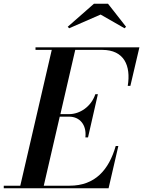

<svg xmlns="http://www.w3.org/2000/svg" viewBox="-66 -1002 762 1022"><path d="M469.5 -924.5 597 -851.5 605 -859.5 509 -982H434L294.5 -859.5L302 -851.5ZM302 -381C358.5 -381 396 -337.5 388.5 -270.5H402.5L455 -500.5H441.5C419 -433.5 358.5 -394.5 302 -394.5H255.5L334.5 -736.5H478C595 -736.5 631.5 -652 614 -545H628L676 -750H123V-736.5H209.5L42 -13.5H-46V0H512L564 -225H550C513.5 -98 440.5 -13.5 304 -13.5H167L252 -381Z"/></svg>

Font: Bodoni* 16pt Medium
Style: Italic
Weight: 500
Italic angle: -13°
Version: Version 2.3